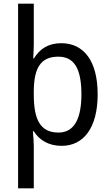

<svg xmlns="http://www.w3.org/2000/svg" viewBox="-20 -780 599 1040"><path d="M509 -269C509 -451 433 -546 312 -546C240 -546 195 -514 164 -464H160C161 -485 163 -517 163 -539V-760H78V240H163V10C163 -11 160 -50 158 -69H163C192 -23 241 10 314 10C433 10 509 -88 509 -269ZM421 -269C421 -144 386 -62 297 -62C198 -62 163 -132 163 -268V-287C164 -413 201 -473 296 -473C382 -473 421 -408 421 -269Z"/></svg>

Font: Noto Sans Armenian SemiCondensed
Style: Regular
Weight: 400
Width: 4
Designer: Monotype Design Team
Foundry: Monotype Imaging Inc.
Version: Version 2.008